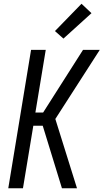

<svg xmlns="http://www.w3.org/2000/svg" viewBox="-20 -1000 550 1020"><path d="M24 0 145 -735H223L168 -402H209L421 -735H510L274 -368L389 0H309L207 -332H157L102 0ZM317 -795 272 -835 413 -980 466 -930Z"/></svg>

Font: Iosevka Fixed
Style: Italic
Weight: 400
Italic angle: -9°
Monospace: yes
Designer: Belleve Invis
Foundry: Belleve Invis
Version: Version 33.2.4